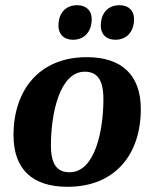

<svg xmlns="http://www.w3.org/2000/svg" viewBox="-20 -712 594 739"><path d="M261 -559C304 -559 333 -589 333 -639C333 -671 312 -692 277 -692C234 -692 205 -663 205 -613C205 -580 226 -559 261 -559ZM424 -559C467 -559 496 -589 496 -639C496 -671 475 -692 440 -692C397 -692 368 -663 368 -613C368 -580 389 -559 424 -559ZM240 7C424 7 522 -119 522 -292C522 -424 448 -492 314 -492C131 -492 32 -365 32 -192C32 -59 106 7 240 7ZM248 -49C199 -49 176 -80 176 -153C176 -273 209 -436 306 -436C355 -436 378 -404 378 -330C378 -210 346 -49 248 -49Z"/></svg>

Font: Caladea
Style: Bold Italic
Weight: 700
Italic angle: -9°
Designer: Carolina Giovagnoli and Andres Torresi
Foundry: Carolina Giovagnoli & Andres Torresi
Version: Version 1.001;hotconv 1.0.109;makeotfexe 2.5.65596